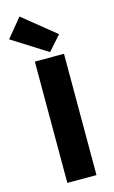

<svg xmlns="http://www.w3.org/2000/svg" viewBox="-178 -1083 679 1139"><g transform="rotate(-15 161.5 -513.5)"><path d="M86 0H265V-745H86ZM188 -776 267 -865 67 -1027 -27 -912Z"/></g></svg>

Font: Noto Sans CJK HK Black
Style: Regular
Weight: 900
Designer: Ryoko NISHIZUKA 西塚涼子 (kana, bopomofo & ideographs); Paul D. Hunt (Latin, Greek & Cyrillic); Sandoll Communications 산돌커뮤니
Foundry: Adobe
Version: Version 2.004;hotconv 1.0.118;makeotfexe 2.5.65603